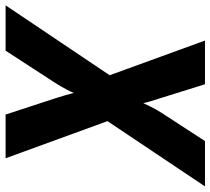

<svg xmlns="http://www.w3.org/2000/svg" viewBox="-78 -716 770 703"><g transform="rotate(90 307.5 -365.0)"><path d="M-24 0 232 -381 105 -730H265L315 -570Q322 -548 327.5 -530Q333 -512 334 -504Q338 -512 346.5 -530Q355 -548 369 -570L473 -730H639L400 -373L536 0H376L317 -180Q310 -202 304.5 -221Q299 -240 297 -250Q293 -240 283 -221Q273 -202 259 -180L142 0Z"/></g></svg>

Font: JetBrains Mono ExtraBold
Style: Italic
Weight: 800
Italic angle: -9°
Monospace: yes
Designer: Philipp Nurullin, Konstantin Bulenkov
Foundry: JetBrains
Version: Version 2.305; ttfautohint (v1.8.4.7-5d5b)